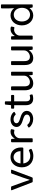

<svg xmlns="http://www.w3.org/2000/svg" viewBox="1664 -2382 731 4099"><g transform="rotate(-90 2029.5 -332.5)"><path d="M18.6 -444.3 185.5 -12.7C188.5 -4.9 195.3 0 204.1 0H273.4C282.2 0 289.1 -4.9 292 -12.7L455.1 -444.3C459 -456.1 454.1 -461.9 442.4 -461.9H392.6C383.8 -461.9 377 -457 374 -449.2L286.1 -203.1C270.5 -157.2 256.8 -111.3 241.2 -66.4H237.3C221.7 -111.3 207 -157.2 190.4 -203.1L101.6 -449.2C98.6 -457 91.8 -461.9 83 -461.9H31.2C19.5 -461.9 14.6 -456.1 18.6 -444.3Z M930.7 -249C930.7 -378.9 854.5 -473.6 725.6 -473.6C596.7 -473.6 506.8 -371.1 506.8 -230.5C506.8 -85 604.5 13.7 748 13.7C802.7 13.7 853.5 -1 893.6 -22.5C902.3 -27.3 904.3 -35.2 899.4 -43.9L882.8 -73.2C877.9 -82 870.1 -84 861.3 -80.1C820.3 -59.6 786.1 -51.8 750 -51.8C662.1 -51.8 600.6 -108.4 589.8 -200.2H912.1C920.9 -200.2 927.7 -205.1 928.7 -214.8C929.7 -226.6 930.7 -238.3 930.7 -249ZM851.6 -259.8H589.8C599.6 -348.6 655.3 -408.2 725.6 -408.2C795.9 -408.2 852.5 -347.7 851.6 -259.8Z M1264.6 -473.6C1208 -473.6 1155.3 -443.4 1120.1 -382.8H1118.2L1113.3 -447.3C1112.3 -458 1107.4 -461.9 1097.7 -461.9H1057.6C1047.9 -461.9 1042 -456.1 1042 -446.3V-15.6C1042 -5.9 1047.9 0 1057.6 0H1111.3C1121.1 0 1127 -5.9 1127 -15.6V-271.5C1127 -347.7 1197.3 -397.5 1252 -397.5C1265.6 -397.5 1280.3 -394.5 1292 -391.6C1301.8 -387.7 1308.6 -391.6 1310.5 -401.4L1320.3 -448.2C1322.3 -457 1319.3 -464.8 1310.5 -466.8C1297.9 -470.7 1281.2 -473.6 1264.6 -473.6Z M1539.1 10.7C1637.7 10.7 1711.9 -44.9 1711.9 -127C1711.9 -217.8 1619.1 -247.1 1555.7 -266.6C1494.1 -285.2 1448.2 -303.7 1448.2 -346.7C1448.2 -384.8 1483.4 -408.2 1534.2 -408.2C1571.3 -408.2 1604.5 -394.5 1626 -370.1C1632.8 -362.3 1639.6 -360.4 1647.5 -365.2L1681.6 -383.8C1690.4 -388.7 1693.4 -396.5 1687.5 -405.3C1655.3 -447.3 1595.7 -473.6 1531.2 -473.6C1438.5 -473.6 1368.2 -420.9 1368.2 -344.7C1368.2 -260.7 1453.1 -229.5 1520.5 -209C1576.2 -191.4 1632.8 -173.8 1632.8 -124C1632.8 -81.1 1592.8 -54.7 1536.1 -54.7C1488.3 -54.7 1445.3 -75.2 1419.9 -108.4C1414.1 -116.2 1407.2 -118.2 1398.4 -113.3L1364.3 -93.8C1355.5 -88.9 1353.5 -81.1 1359.4 -72.3C1398.4 -20.5 1465.8 10.7 1539.1 10.7Z M2036.1 -62.5C2021.5 -58.6 2004.9 -54.7 1988.3 -54.7C1924.8 -54.7 1916 -102.5 1916 -139.6V-395.5H2036.1C2045.9 -395.5 2051.8 -401.4 2051.8 -411.1V-446.3C2051.8 -456.1 2045.9 -461.9 2036.1 -461.9H1916V-578.1C1916 -587.9 1910.2 -593.8 1900.4 -593.8H1862.3C1852.5 -593.8 1846.7 -588.9 1845.7 -579.1L1834 -461.9H1774.4C1764.6 -461.9 1758.8 -456.1 1758.8 -446.3V-411.1C1758.8 -401.4 1764.6 -395.5 1774.4 -395.5H1833V-149.4C1833 -54.7 1872.1 10.7 1973.6 10.7C2004.9 10.7 2030.3 5.9 2052.7 -1C2062.5 -3.9 2065.4 -10.7 2063.5 -20.5L2055.7 -52.7C2052.7 -63.5 2045.9 -66.4 2036.1 -62.5Z M2463.9 -446.3V-184.6C2463.9 -107.4 2386.7 -59.6 2331.1 -59.6C2264.6 -59.6 2235.4 -96.7 2235.4 -180.7V-446.3C2235.4 -456.1 2229.5 -461.9 2219.7 -461.9H2167C2157.2 -461.9 2151.4 -456.1 2151.4 -446.3V-169.9C2151.4 -52.7 2199.2 11.7 2303.7 11.7C2368.2 11.7 2428.7 -21.5 2468.8 -79.1H2470.7L2476.6 -14.6C2477.5 -4.9 2482.4 0 2492.2 0H2532.2C2542 0 2547.9 -5.9 2547.9 -15.6V-446.3C2547.9 -456.1 2542 -461.9 2532.2 -461.9H2479.5C2469.7 -461.9 2463.9 -456.1 2463.9 -446.3Z M3002.9 -446.3V-184.6C3002.9 -107.4 2925.8 -59.6 2870.1 -59.6C2803.7 -59.6 2774.4 -96.7 2774.4 -180.7V-446.3C2774.4 -456.1 2768.6 -461.9 2758.8 -461.9H2706.1C2696.3 -461.9 2690.4 -456.1 2690.4 -446.3V-169.9C2690.4 -52.7 2738.3 11.7 2842.8 11.7C2907.2 11.7 2967.8 -21.5 3007.8 -79.1H3009.8L3015.6 -14.6C3016.6 -4.9 3021.5 0 3031.2 0H3071.3C3081.1 0 3086.9 -5.9 3086.9 -15.6V-446.3C3086.9 -456.1 3081.1 -461.9 3071.3 -461.9H3018.6C3008.8 -461.9 3002.9 -456.1 3002.9 -446.3Z M3456.1 -473.6C3399.4 -473.6 3346.7 -443.4 3311.5 -382.8H3309.6L3304.7 -447.3C3303.7 -458 3298.8 -461.9 3289.1 -461.9H3249C3239.3 -461.9 3233.4 -456.1 3233.4 -446.3V-15.6C3233.4 -5.9 3239.3 0 3249 0H3302.7C3312.5 0 3318.4 -5.9 3318.4 -15.6V-271.5C3318.4 -347.7 3388.7 -397.5 3443.4 -397.5C3457 -397.5 3471.7 -394.5 3483.4 -391.6C3493.2 -387.7 3500 -391.6 3502 -401.4L3511.7 -448.2C3513.7 -457 3510.7 -464.8 3502 -466.8C3489.3 -470.7 3472.7 -473.6 3456.1 -473.6Z M3900.4 -662.1V-499L3904.3 -409.2L3907.2 -393.6C3870.1 -440.4 3819.3 -473.6 3751 -473.6C3634.8 -473.6 3537.1 -377.9 3537.1 -231.4C3537.1 -85 3634.8 11.7 3751 11.7C3819.3 11.7 3870.1 -21.5 3907.2 -68.4L3916 -14.6C3917 -5.9 3923.8 0 3932.6 0H3969.7C3979.5 0 3985.4 -5.9 3985.4 -15.6V-662.1C3985.4 -671.9 3979.5 -677.7 3969.7 -677.7H3916C3906.2 -677.7 3900.4 -671.9 3900.4 -662.1ZM3765.6 -56.6C3679.7 -56.6 3620.1 -129.9 3620.1 -231.4C3620.1 -334 3679.7 -404.3 3765.6 -404.3C3850.6 -404.3 3912.1 -332 3912.1 -228.5C3912.1 -127.9 3850.6 -56.6 3765.6 -56.6Z"/></g></svg>

Font: Ed Sans Neue
Style: Regular
Weight: 400
Designer: Stephen Hutchings
Version: Version 1.004;PS 001.004;hotconv 1.0.88;makeotf.lib2.5.64775